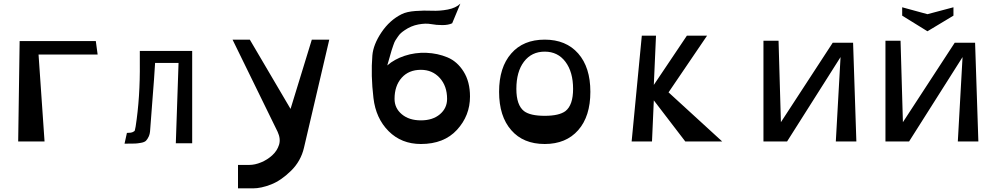

<svg xmlns="http://www.w3.org/2000/svg" viewBox="-20 -778 5481 1056"><path d="M517 -478H192L225 0H80L88 -552H507Z M749 -498H1037V10H947L962 -432H833Q828 -345 819.5 -242.5Q811 -140 806 -65Q805 -42 798 -27Q791 -12 783 -4Q775 4 755.5 7.5Q736 11 723.5 11.5Q711 12 681 12Q671 12 665 12L678 -47Q700 -47 710 -51.5Q720 -56 721.5 -60.5Q723 -65 726 -82Q751 -243 749 -432Z M1289 258V129H1352Q1382 129 1416 115Q1450 101 1477 76.5Q1504 52 1514.5 19Q1525 -14 1507 -53L1259 -560H1354L1578 -179L1695 -560H1791L1652 34Q1635 108 1580.5 161.5Q1526 215 1471 236.5Q1416 258 1371 258Z M2295 14Q2188 14 2117.5 -56.5Q2047 -127 2034 -239Q2019 -364 2028 -473Q2033 -533 2078 -600Q2123 -667 2189 -700Q2217 -714 2265 -717.5Q2313 -721 2355.5 -719Q2398 -717 2442.5 -725.5Q2487 -734 2512 -758L2467 -650Q2446 -640 2413 -640Q2380 -640 2350.5 -645.5Q2321 -651 2281 -643.5Q2241 -636 2206 -612Q2194 -604 2185 -596Q2176 -588 2167.5 -575Q2159 -562 2154.5 -555.5Q2150 -549 2143 -528.5Q2136 -508 2133.5 -500Q2131 -492 2122.5 -461.5Q2114 -431 2110 -418Q2148 -452 2205.5 -471Q2263 -490 2325 -487.5Q2387 -485 2441 -462.5Q2495 -440 2530 -384Q2565 -328 2565 -247Q2565 -142 2493.5 -64Q2422 14 2295 14ZM2439 -234Q2439 -305 2398.5 -349.5Q2358 -394 2295 -394Q2228 -394 2189 -350Q2150 -306 2150 -234Q2150 -183 2190 -149.5Q2230 -116 2295 -116Q2360 -116 2399.5 -149.5Q2439 -183 2439 -234Z M2976 14Q2858 14 2792 -62Q2725 -138 2725 -273Q2725 -408 2792 -484Q2858 -560 2976 -560Q3093 -560 3160 -484Q3227 -408 3227 -273Q3227 -138 3160 -62Q3093 14 2976 14ZM2976 -141Q3055 -141 3090 -167Q3132 -200 3132 -289Q3132 -382 3090 -438Q3048 -494 2976 -494Q2904 -494 2862 -439Q2820 -384 2820 -289Q2820 -200 2862 -167Q2896 -141 2976 -141Z M3454 0 3510 -582H3588L3576 -311L3758 -582H3869L3657 -270L3952 0H3749L3576 -226L3566 0Z M4603 -464 4309 0H4179V-554H4262L4275 -106L4560 -543H4672L4690 0H4577Z M5224 -738V-692L5081 -606L4942 -692V-738L5081 -700ZM5274 -464 4980 0H4850V-554H4933L4946 -106L5231 -543H5343L5361 0H5248Z"/></svg>

Font: OpenDyslexic
Style: Regular
Weight: 400
Designer: Abbie Gonzalez
Version: Version 0.920;hotconv 1.0.109;makeotfexe 2.5.65596